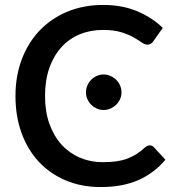

<svg xmlns="http://www.w3.org/2000/svg" viewBox="-20 -748 706 776"><path d="M585.5 -160.5C578.8 -160.5 572.2 -157.5 565.5 -151.5C553.8 -140.8 542.1 -131.8 530.3 -124.5C518.4 -117.2 505.8 -111.1 492.5 -106.2C479.2 -101.4 464.6 -97.9 448.7 -95.7C432.9 -93.6 415 -92.5 395 -92.5C362.3 -92.5 331.8 -98.5 303.5 -110.5C275.2 -122.5 250.5 -139.9 229.5 -162.7C208.5 -185.6 192 -213.6 180 -246.7C168 -279.9 162 -317.7 162 -360C162 -402 167.7 -439.5 179.2 -472.5C190.7 -505.5 206.8 -533.5 227.5 -556.5C248.2 -579.5 272.8 -597 301.5 -609C330.2 -621 361.7 -627 396 -627C425.7 -627 450.4 -623.9 470.2 -617.7C490.1 -611.6 506.6 -604.7 519.7 -597.2C532.9 -589.7 543.7 -582.9 552.2 -576.7C560.7 -570.6 568.3 -567.5 575 -567.5C581.3 -567.5 586.3 -568.8 590 -571.5C593.7 -574.2 596.8 -577.3 599.5 -581L638 -635.5C608.7 -663.5 574.1 -685.9 534.2 -702.7C494.4 -719.6 448.5 -728 396.5 -728C344.2 -728 296.2 -719 252.7 -701C209.2 -683 171.9 -657.7 140.7 -625.2C109.6 -592.7 85.4 -553.9 68.2 -508.7C51.1 -463.6 42.5 -414 42.5 -360C42.5 -306 50.6 -256.5 66.7 -211.5C82.9 -166.5 106 -127.7 136 -95.2C166 -62.7 202.2 -37.4 244.7 -19.2C287.2 -1.1 334.8 8 387.5 8C446.8 8 497.8 -1.6 540.5 -20.7C583.2 -39.9 619.2 -67.2 648.5 -102.5L602 -153C597.3 -158 591.8 -160.5 585.5 -160.5ZM471 -374.5C471 -384.5 469.1 -393.9 465.2 -402.7C461.4 -411.6 456.2 -419.2 449.5 -425.7C442.8 -432.2 435.1 -437.4 426.2 -441.2C417.4 -445.1 408.2 -447 398.5 -447C388.8 -447 379.7 -445.1 371.2 -441.2C362.7 -437.4 355.2 -432.2 348.7 -425.7C342.2 -419.2 337.1 -411.6 333.2 -402.7C329.4 -393.9 327.5 -384.5 327.5 -374.5C327.5 -364.8 329.4 -355.7 333.2 -347.2C337.1 -338.7 342.2 -331.2 348.7 -324.7C355.2 -318.2 362.7 -313.1 371.2 -309.2C379.7 -305.4 388.8 -303.5 398.5 -303.5C408.2 -303.5 417.4 -305.4 426.2 -309.2C435.1 -313.1 442.8 -318.2 449.5 -324.7C456.2 -331.2 461.4 -338.7 465.2 -347.2C469.1 -355.7 471 -364.8 471 -374.5Z"/></svg>

Font: Lato Semibold
Style: Regular
Weight: 600
Designer: Lukasz Dziedzic
Foundry: tyPoland Lukasz Dziedzic
Version: Version 2.006; 2014-01-15